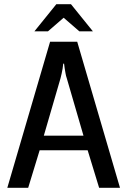

<svg xmlns="http://www.w3.org/2000/svg" viewBox="-20 -900 610 920"><path d="M15 0ZM455 0 400 -180H170L115 0H15L220 -700H350L555 0ZM190 -250H380L300 -525Q296 -536 294 -548.5Q292 -561 290 -572Q288 -584 287 -595H283Q282 -583 280 -571Q278 -560 275.5 -548Q273 -536 270 -525ZM320 -880 425 -750H360L285 -815L210 -750H145L250 -880Z"/></svg>

Font: Scada
Style: Regular
Weight: 400
Designer: Jovanny Lemonad
Foundry: Jovanny Lemonad
Version: Version 3.005; ttfautohint (v0.91) -l 8 -r 50 -G 200 -x 0 -w